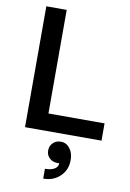

<svg xmlns="http://www.w3.org/2000/svg" viewBox="-103 -762 741 1095"><g transform="rotate(10 267.0 -214.5)"><path d="M192 -700V-100H517V0H74V-700ZM302 169H288Q262 168 244.5 151Q227 134 227 108Q227 81 245 63.5Q263 46 290 46Q322 46 342.5 72.5Q363 99 363 140Q363 197 324.5 234Q286 271 227 271V214Q262 214 282 202Q302 190 302 169Z"/></g></svg>

Font: MedMera Sans Semibold
Style: Regular
Weight: 600
Designer: Kasper Nordkvist
Foundry: UNCUT.wtf
Version: Version 1.300